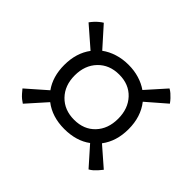

<svg xmlns="http://www.w3.org/2000/svg" viewBox="-114 -687 810 810"><g transform="rotate(45 291.5 -281.5)"><path d="M487.1 -279.5Q487.1 -207.7 449.7 -158.2L534.1 -84.7Q527.1 -75.7 519.4 -67.1Q511.7 -58.5 504.2 -51.8Q496.6 -45.2 487.6 -40.2L413.5 -123.7Q389.9 -106 359.8 -97.1Q329.8 -88.3 294.5 -88.3Q222 -88.3 172.5 -126.5L95.5 -40.2Q87.5 -45.2 79.4 -51.8Q71.3 -58.5 63.7 -67.1Q56.2 -75.7 48.9 -84.7L137.6 -162.5Q103.4 -210.1 103.4 -279.5Q103.4 -350.8 140 -399.8L48.9 -479Q56.2 -489 63.7 -497.1Q71.3 -505.2 79.4 -511.8Q87.5 -518.5 95.5 -523.3L174.5 -435Q198.3 -452.6 229 -462.2Q259.7 -471.9 295.1 -471.9Q329 -471.9 358.4 -463Q387.7 -454.2 411.3 -437.8L487.6 -523.3Q496.6 -518.5 504.2 -511.8Q511.7 -505.2 519.4 -497.1Q527.1 -489 534.1 -479L447.4 -403.9Q487.1 -353.6 487.1 -279.5ZM296.4 -145.1Q354.6 -145.1 389.7 -182.3Q424.9 -219.5 424.9 -279.5Q424.9 -339.9 389.7 -377.4Q354.6 -414.9 296.4 -414.9Q238 -414.9 201.9 -377.4Q165.8 -339.9 165.8 -279.5Q165.8 -219.5 201.9 -182.3Q238 -145.1 296.4 -145.1Z"/></g></svg>

Font: Karma Variable Light
Style: Regular
Weight: 300
Designer: Joana Correia
Foundry: Indian Type Foundry
Version: Version 3.000